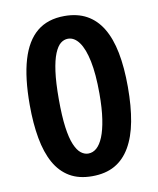

<svg xmlns="http://www.w3.org/2000/svg" viewBox="-79 -735 666 810"><g transform="rotate(-10 254.0 -330.0)"><path d="M251 13Q194 13 154.5 -10.5Q115 -34 90.5 -78Q66 -122 54.5 -185.5Q43 -249 43 -329Q43 -445 65.5 -521Q88 -597 134 -635Q180 -673 252 -673Q307 -673 347 -651Q387 -629 413 -586Q439 -543 451.5 -479.5Q464 -416 464 -332Q464 -249 452 -185Q440 -121 414 -76.5Q388 -32 348 -9.5Q308 13 251 13ZM251 -84Q271 -84 287 -98Q303 -112 315 -141Q327 -170 334 -216Q341 -262 341 -325Q341 -409 329.5 -464.5Q318 -520 297.5 -548Q277 -576 250 -576Q233 -576 218.5 -564.5Q204 -553 192.5 -525Q181 -497 174.5 -450Q168 -403 168 -331Q168 -259 174.5 -211Q181 -163 193 -135Q205 -107 220 -95.5Q235 -84 251 -84Z"/></g></svg>

Font: Bricolage Grotesque Condensed SemiBold
Style: Regular
Weight: 600
Width: 3
Designer: Mathieu Triay
Foundry: Atelier Triay
Version: Version 1.000;gftools[0.9.30]